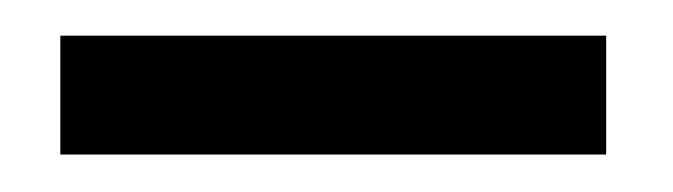

<svg xmlns="http://www.w3.org/2000/svg" viewBox="-20 -702 368 105"><path d="M311.5 -682.5V-617.5H13V-682.5Z"/></svg>

Font: Public Sans
Style: Regular
Weight: 400
Designer: The Public Sans project authors (U.S. Web Design System). Libre Franklin designed by Pablo Impallari and Rodrigo Fuenzal
Version: Version 1.008; ttfautohint (v1.8.1) -l 8 -r 50 -G 200 -x 14 